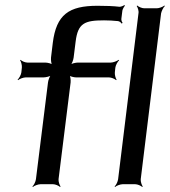

<svg xmlns="http://www.w3.org/2000/svg" viewBox="-20 -733 676 764"><path d="M540 -20 621 -680C623 -689 630 -704 636 -709L634 -711C629 -706 613 -700 604 -700H554C545 -700 531 -706 526 -711L524 -709C528 -704 533 -689 531 -680L450 -20C449 -11 442 4 436 9L438 11C443 6 459 0 468 0H518C527 0 541 6 546 11L548 9C544 4 539 -11 540 -20ZM394 -652C412 -652 431 -651 450 -649C456 -648 462 -643 464 -639L468 -642C465 -645 462 -653 463 -659L467 -691C468 -697 474 -707 477 -710L475 -713C471 -710 462 -706 456 -706C431 -709 401 -710 368 -710C254 -710 204 -675 190 -562L183 -504C182 -495 184 -478 188 -473L190 -475C186 -480 169 -484 160 -484H89C80 -484 66 -490 62 -495L60 -493C64 -488 68 -473 67 -464L65 -445C64 -436 56 -421 50 -416L52 -414C57 -419 73 -425 82 -425H153C162 -425 180 -429 185 -434L184 -436C178 -431 172 -414 171 -405L123 -20C122 -11 115 4 109 9L111 11C116 6 132 0 141 0H191C200 0 214 6 219 11L221 9C217 4 212 -11 213 -20L261 -405C262 -414 260 -431 256 -436L253 -434C258 -429 274 -425 283 -425H414C423 -425 437 -419 442 -414L444 -416C440 -421 436 -436 437 -445L439 -464C440 -473 448 -488 454 -493L452 -495C446 -490 430 -484 421 -484H290C281 -484 264 -480 258 -475L260 -473C266 -478 272 -495 273 -504L281 -568C290 -641 317 -652 394 -652Z"/></svg>

Font: Gamestation Storm Oblique 
Style: Italic
Weight: 400
Designer: Jonas Hecksher
Foundry: Jonas Hecksher, Playtypeª, e-types AS
Version: Version 1.003